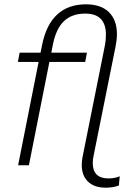

<svg xmlns="http://www.w3.org/2000/svg" viewBox="-20 -766 640 890"><path d="M535 51 531 94Q503 104 470 104Q417 104 388 76Q359 48 359 -1Q359 -21 363 -40L466 -554Q471 -578 471 -605Q471 -703 375 -703Q314 -703 277 -668.5Q240 -634 225 -559L218 -522H383L375 -479H209L114 0H64L159 -479H63L71 -522H168L175 -557Q194 -652 245.5 -699Q297 -746 378 -746Q448 -746 485 -709.5Q522 -673 522 -608Q522 -582 516 -552L414 -45Q410 -28 410 -10Q410 61 483 61Q513 61 535 51Z"/></svg>

Font: Montserrat Alternates Light
Style: Italic
Weight: 300
Italic angle: -11.3°
Designer: Julieta Ulanovsky
Foundry: Julieta Ulanovsky
Version: Version 7.200